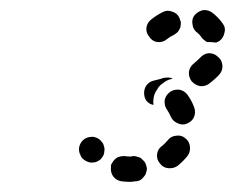

<svg xmlns="http://www.w3.org/2000/svg" viewBox="-20 -589 464 379"><path d="M213 -279Q207 -276 203 -270Q202 -269 201 -267Q200 -265 199 -263Q199 -261 199 -258Q198 -248 204 -240Q211 -232 221 -231Q229 -230 236 -230Q241 -230 246 -231Q251 -231 256 -233Q260 -235 263 -239Q267 -243 268 -247Q270 -252 270 -257Q269 -262 267 -267Q265 -271 261 -274Q258 -278 253 -279Q248 -281 243 -281Q240 -280 236 -280Q231 -280 226 -281Q219 -281 213 -279ZM296 -266Q302 -258 312 -257Q323 -256 331 -262Q342 -271 350 -281Q356 -289 355 -299Q354 -310 346 -316Q338 -323 327 -321Q317 -320 311 -312Q306 -306 300 -301Q291 -295 290 -284Q289 -274 296 -266ZM173 -316Q169 -318 164 -319Q159 -319 154 -318Q144 -315 139 -306Q134 -297 137 -287Q137 -286 138 -285Q139 -281 142 -277Q146 -273 150 -271Q154 -269 159 -268Q164 -268 169 -269Q174 -271 178 -274Q181 -277 184 -282Q186 -286 186 -291Q187 -296 185 -301Q185 -301 185 -301Q184 -306 180 -310Q177 -314 173 -316ZM349 -345Q359 -349 363 -358Q367 -368 363 -378Q358 -391 350 -402Q344 -410 334 -412Q323 -413 315 -407Q307 -401 305 -391Q304 -380 310 -372Q314 -366 317 -359Q321 -350 330 -346Q340 -341 349 -345ZM284 -430Q288 -431 292 -432Q297 -433 302 -435Q307 -436 312 -436Q316 -436 321 -434Q319 -433 318 -433Q309 -431 302 -425Q294 -420 290 -412Q284 -404 283 -394Q282 -388 283 -382Q276 -383 271 -388Q266 -393 265 -400Q263 -410 268 -419Q274 -428 284 -430ZM358 -429Q365 -421 375 -419Q385 -418 393 -424Q405 -433 413 -442Q420 -450 419 -460Q418 -471 410 -477Q403 -484 392 -484Q382 -483 375 -475Q370 -470 363 -464Q355 -458 353 -448Q352 -437 358 -429ZM360 -541Q358 -551 364 -559Q371 -567 381 -569Q391 -570 399 -564Q411 -555 420 -542Q426 -534 423 -524Q421 -514 413 -508Q411 -507 409 -506Q407 -505 406 -505Q398 -506 391 -506Q390 -506 389 -506Q386 -507 383 -510Q380 -512 378 -515Q374 -521 370 -524Q361 -530 360 -541ZM336 -535Q337 -540 337 -545Q336 -549 334 -554Q330 -563 320 -566Q310 -570 301 -565Q289 -559 279 -551Q270 -544 269 -534Q268 -524 275 -516Q281 -507 291 -506Q302 -505 310 -512Q316 -517 323 -520Q328 -523 331 -526Q334 -530 336 -535Z"/></svg>

Font: FRB American Cursive Guidelines Dashed Black
Style: Bold Italic
Weight: 900
Italic angle: -25°
Version: Version 2.0;Modular Font Editor K font №1